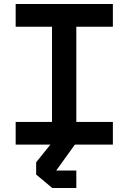

<svg xmlns="http://www.w3.org/2000/svg" viewBox="-20 -720 640 956"><path d="M58 -700V-587H239V-113H58V0H542V-113H360V-587H542V-700ZM360 129H260L360 -10L247 -20L160 88V149L240 216H360Z"/></svg>

Font: Kode Mono
Style: Bold
Weight: 700
Monospace: yes
Designer: Isa Ozler
Foundry: Kadena LLC
Version: Version 1.206;gftools[0.9.28]